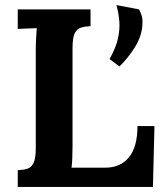

<svg xmlns="http://www.w3.org/2000/svg" viewBox="-20 -737 644 757"><path d="M451 -475 412 -504Q437 -549 445 -585Q453 -621 450.5 -653Q448 -685 439 -717L528 -700Q538 -681 540.5 -667Q543 -653 541 -633Q537 -591 511 -549.5Q485 -508 451 -475ZM50 0V-66Q73 -67 88.5 -72Q104 -77 112.5 -95Q121 -113 121 -153V-536Q121 -563 122.5 -588Q124 -613 125 -626Q109 -625 85 -624.5Q61 -624 50 -623V-700H337V-634Q315 -633 299 -628Q283 -623 274.5 -605.5Q266 -588 266 -547V-164Q266 -137 265 -113Q264 -89 262 -76H396Q455 -76 488.5 -117Q522 -158 522 -240H589L583 0Z"/></svg>

Font: Lora
Style: Bold
Weight: 700
Designer: Olga Karpushina, Alexei Vanyashin (Cyrillic)
Foundry: Cyreal
Version: Version 3.006; ttfautohint (v1.8.4.7-5d5b);gftools[0.9.30]